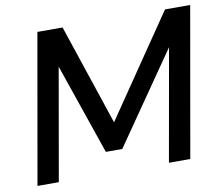

<svg xmlns="http://www.w3.org/2000/svg" viewBox="-77 -793 1023 886"><g transform="rotate(-10 434.0 -350.0)"><path d="M29 0 152 -700H270L428 -228L750 -700H868L745 0H645L738 -525L444 -100H367L221 -525L129 0Z"/></g></svg>

Font: DM Sans 24pt Medium
Style: Italic
Weight: 500
Italic angle: -10°
Designer: Colophon Foundry, Jonny Pinhorn
Foundry: Colophon Foundry
Version: Version 4.004;gftools[0.9.30]